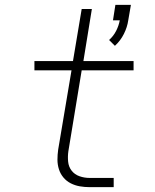

<svg xmlns="http://www.w3.org/2000/svg" viewBox="-20 -772 640 792"><path d="M454 -583 430 -607Q448 -623 459 -644.5Q470 -666 474 -688H446L456 -752H520L509 -688Q505 -660 491 -632Q477 -604 454 -583ZM350 0Q329 0 309 -3.5Q289 -7 271.5 -16Q254 -25 241.5 -40Q229 -55 223 -74Q217 -93 217 -113.5Q217 -134 220 -155L275 -482H122V-520H281L317 -735H359L324 -520H531V-482H317L262 -148Q259 -127 261 -105.5Q263 -84 275.5 -68Q288 -52 308 -45Q328 -38 350 -38H449V0Z"/></svg>

Font: Iosevka SS04 XLt Ex
Style: Italic
Weight: 200
Width: 7
Italic angle: -9°
Monospace: yes
Designer: Belleve Invis
Foundry: Belleve Invis
Version: Version 19.0.0; ttfautohint (v1.8.4)